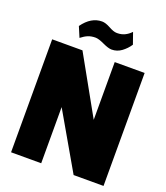

<svg xmlns="http://www.w3.org/2000/svg" viewBox="-166 -1056 1010 1169"><g transform="rotate(20 338.5 -471.5)"><path d="M405.8 -796.9Q384.8 -796.9 347.4 -814.5Q310.1 -832 290 -832Q263.2 -832 242.4 -823.7Q221.7 -815.4 198.2 -796.9L169.9 -863.8Q223.1 -938 293.9 -938Q316.9 -938 348.6 -920.4Q380.4 -902.8 399.9 -902.8H405.8Q454.1 -902.8 492.2 -942.9L518.1 -869.1Q498.5 -839.4 469.7 -818.1Q440.9 -796.9 405.8 -796.9ZM644 0H450.2L240.2 -363.8V0H44.9V-731.9H241.2L450.2 -357.9V-731.9H644Z"/></g></svg>

Font: Squarion Black
Style: Regular
Weight: 900
Designer: Natanael Gama
Version: Version 1.00;September 12, 2019;FontCreator 11.5.0.2425 64-b